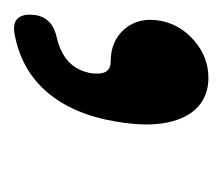

<svg xmlns="http://www.w3.org/2000/svg" viewBox="-42 -128 318 275"><g transform="rotate(90 117.5 9.0)"><path d="M69 10Q39 10 22 -10Q5 -30 10 -60Q15 -89 38.5 -109.5Q62 -130 92 -130Q121 -130 138 -109.5Q155 -89 150 -60Q145 -30 121.5 -10Q98 10 69 10ZM92 -130Q117 -130 133.5 -115Q150 -100 156 -71Q162 -42 155 0Q145 63 112.5 101Q80 139 27 148Q12 150 6 142Q0 134 2 120V118Q6 93 35 87Q56 82 68.5 70.5Q81 59 85 40Q90 10 69 10Z"/></g></svg>

Font: Winky Sans
Style: Italic
Weight: 400
Italic angle: -8.97852°
Designer: Simon Atzbach
Foundry: typofactur
Version: Version 1.205